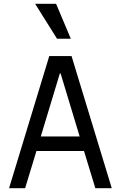

<svg xmlns="http://www.w3.org/2000/svg" viewBox="-20 -997 640 1017"><path d="M113 0 173 -197H425L485 0H572L359 -700H241L28 0ZM196 -274 297 -608H301L402 -274ZM355 -792 277 -977H166L282 -792Z"/></svg>

Font: CommitMonoNiceRocks
Style: Regular
Weight: 400
Monospace: yes
Designer: Eigil Nikolajsen
Foundry: Eigil Nikolajsen
Version: Version 1.143